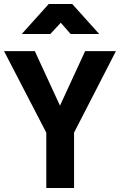

<svg xmlns="http://www.w3.org/2000/svg" viewBox="-20 -934 597 954"><path d="M348 -275V0H210V-275L0 -680H153L278 -409L403 -680H556ZM88 -765 222 -914H339L473 -765H331L282 -821L230 -765Z"/></svg>

Font: TitilliumText
Style: ExtraBold
Weight: 800
Designer: Accademia di Belle Arti di Urbino and others
Foundry: Accademia di Belle Arti di Urbino and others.
Version: Version 60.001